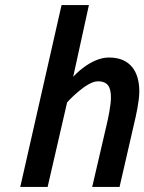

<svg xmlns="http://www.w3.org/2000/svg" viewBox="-20 -738 570 758"><path d="M245 -334C245 -334 320 -417 366 -417C407 -417 418 -393 418 -352C418 -324 407 -269 400 -241L344 0H452L509 -248C517 -281 530 -339 530 -377C530 -453 496 -511 410 -511C336 -511 269 -435 269 -435L331 -718H223L60 0H168Z"/></svg>

Font: RazerF5 SemiBold
Style: Italic
Weight: 600
Foundry: Razer Inc.
Version: Version 2